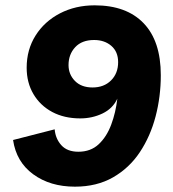

<svg xmlns="http://www.w3.org/2000/svg" viewBox="-20 -690 647 720"><path d="M261 10Q168 10 104.5 -36.5Q41 -83 29 -165L185 -205Q188 -170 210 -145.5Q232 -121 274 -121Q320 -121 350 -149Q380 -177 397 -222.5Q414 -268 420 -320Q403 -283 364.5 -264.5Q326 -246 281 -246Q221 -246 176 -270Q131 -294 105.5 -337Q80 -380 80 -436Q80 -504 113.5 -557Q147 -610 205 -640Q263 -670 335 -670Q454 -670 518.5 -603Q583 -536 583 -408Q583 -328 563.5 -253.5Q544 -179 504.5 -119.5Q465 -60 404 -25Q343 10 261 10ZM327 -362Q370 -362 396.5 -388.5Q423 -415 423 -457Q423 -496 397.5 -518Q372 -540 333 -540Q287 -540 262 -513Q237 -486 237 -446Q237 -411 261 -386.5Q285 -362 327 -362Z"/></svg>

Font: Work Sans
Style: Bold Italic
Weight: 700
Italic angle: -13°
Designer: Wei Huang
Foundry: Wei Huang
Version: Version 2.010; ttfautohint (v1.8.3)